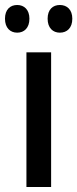

<svg xmlns="http://www.w3.org/2000/svg" viewBox="-37 -750 310 770"><path d="M-17 -675C-17 -638 4 -619 32 -619C60 -619 81 -638 81 -675C81 -711 60 -730 32 -730C4 -730 -17 -712 -17 -675ZM154 -675C154 -638 175 -619 203 -619C232 -619 253 -638 253 -675C253 -711 232 -730 203 -730C175 -730 154 -712 154 -675ZM168 0V-540H69V0Z"/></svg>

Font: Noto Sans Sinhala Condensed Medium
Style: Regular
Weight: 500
Width: 3
Designer: Jelle Bosma - Monotype Design Team
Foundry: Monotype Imaging Inc.
Version: Version 2.006